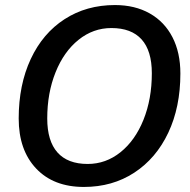

<svg xmlns="http://www.w3.org/2000/svg" viewBox="-20 -730 751 760"><path d="M54 -261Q54 -394 101.5 -496Q149 -598 235.5 -654Q322 -710 435 -710Q514 -710 572.5 -677Q631 -644 662.5 -583Q694 -522 694 -439Q694 -306 646 -204.5Q598 -103 511.5 -46.5Q425 10 312 10Q192 10 123 -63Q54 -136 54 -261ZM581 -440Q581 -529 540.5 -574Q500 -619 421 -619Q349 -619 291 -572.5Q233 -526 200 -444Q167 -362 167 -261Q167 -172 207.5 -126.5Q248 -81 327 -81Q399 -81 457 -127.5Q515 -174 548 -256Q581 -338 581 -440Z"/></svg>

Font: Kodchasan SemiBold
Style: Italic
Weight: 600
Italic angle: -10°
Version: Version 1.000; ttfautohint (v1.6)